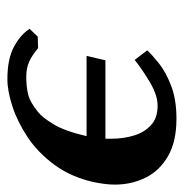

<svg xmlns="http://www.w3.org/2000/svg" viewBox="-9 -476 497 519"><g transform="rotate(90 239.5 -216.5)"><path d="M79 -70 110 -71Q129 -55 146.5 -47Q164 -39 188 -39Q214 -39 235 -44Q256 -49 283 -71Q297 -82 315.5 -112Q334 -142 348 -202H131L143 -253H355V-269Q355 -301 346.5 -329.5Q338 -358 318.5 -376Q299 -394 266 -394Q238 -394 204.5 -374.5Q171 -355 142 -332L116 -366Q127 -378 150.5 -397Q174 -416 211.5 -430.5Q249 -445 301 -445Q362 -445 401.5 -422.5Q441 -400 460 -362Q479 -324 479 -278Q479 -264 477 -249.5Q475 -235 472 -220Q458 -159 425 -114.5Q392 -70 350.5 -42.5Q309 -15 267.5 -1.5Q226 12 194 12Q139 12 106 -6Q73 -24 58 -48Z"/></g></svg>

Font: Libertinus Serif SemiBold
Style: Italic
Weight: 600
Italic angle: -11.5°
Designer: Philipp H. Poll, Khaled Hosny
Foundry: Caleb Maclennan
Version: Version 7.051;RELEASE